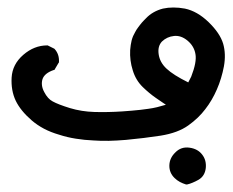

<svg xmlns="http://www.w3.org/2000/svg" viewBox="-20 -199 614 507"><path d="M471.2 288.1Q462.9 285.6 455.1 281.5Q447.3 277.3 440.9 271Q426.8 257.3 427.2 237.8Q427.7 218.3 442.9 203.6Q458 188 480 190.9Q502 193.8 513.7 209Q519.5 216.3 522 225.3Q524.4 234.4 523.4 244.6Q521 266.1 503.9 275.9Q496.1 280.3 488.5 283.4Q481 286.6 474.1 288.1H472.7ZM227.1 171.9Q203.1 170.9 180.2 167.2Q157.2 163.6 136.2 156.7Q114.3 150.4 96.2 140.9Q78.1 131.3 63.5 118.7Q34.2 93.3 21.5 66.9Q8.8 40 10.7 5.9Q12.7 -29.3 41.5 -54.2Q70.3 -79.1 104.5 -79.1H106L106.9 -78.6L122.6 -70.8L123.5 -70.3L124.5 -69.3Q136.7 -55.7 135.7 -35.6V-34.2L134.8 -33.2L125 -16.6L124 -14.6L122.1 -14.2Q97.7 -5.9 92.3 9.8Q89.8 17.6 90.8 26.1Q91.8 34.7 96.7 43.9Q106 62 119.1 68.8Q133.3 76.7 164.6 86.4Q195.3 95.7 229.5 96.7Q264.6 97.7 302.7 95.2Q315.4 94.2 327.4 93.3Q339.4 92.3 350.3 91.1Q361.3 89.8 371.1 88.4Q382.8 86.9 394.8 84Q406.7 81.1 418 77.6Q413.1 74.2 408.7 71.3Q404.3 68.4 400.1 65.4Q396 62.5 391.6 59.6Q374 47.4 356.9 30.8Q338.4 12.7 330.6 -13.2Q322.3 -39.1 323.7 -66.9Q324.2 -73.7 325.2 -80.1Q326.2 -86.4 327.6 -92.3Q329.1 -98.1 331.5 -103.8Q334 -109.4 336.9 -114.3Q338.4 -117.7 340.6 -120.8Q342.8 -124 345 -127Q347.2 -129.9 349.6 -133.1Q352.1 -136.2 354.5 -139.2Q356.9 -142.1 359.9 -145Q362.8 -147.9 365.7 -150.9Q374.5 -160.2 385.7 -166.5Q397 -172.9 410.2 -176.3Q423.3 -179.2 438 -179.2Q452.6 -179.2 468.3 -176.3Q501 -169.4 530.8 -140.6Q561 -111.3 569.3 -83.5Q577.1 -56.2 571.3 -23.9Q568.4 -8.3 563.7 7.1Q559.1 22.5 552.7 37.1Q540 66.4 522 89.4Q513.2 101.1 502 111.8Q490.7 122.6 477.1 132.3Q449.7 151.9 404.3 159.2Q359.9 166 312.5 170.4Q288.6 172.4 267.3 172.9Q246.1 173.3 227.1 171.9ZM484.9 3.4Q500 -35.2 496.1 -56.2Q492.7 -77.1 475.1 -91.8Q458 -106 439.5 -104Q420.9 -102.1 407.7 -89.4Q396 -77.1 398.9 -56.2Q401.9 -34.2 419.9 -17.6Q437.5 -1 477.1 18.6Z"/></svg>

Font: NaikaiFont
Style: SemiBold
Weight: 600
Version: Version 1.89